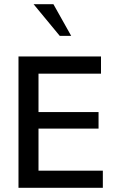

<svg xmlns="http://www.w3.org/2000/svg" viewBox="-20 -898 572 918"><path d="M471.7 0V-82H164.1V-283.2H451.2V-362.3H164.1V-545.9H462.9V-627.9H68.4V0ZM265.6 -726.6 140.6 -877.9H235.4L320.3 -726.6Z"/></svg>

Font: Namkio Khamti Book
Style: Regular
Weight: 500
Designer: Debbi Hosken
Foundry: SIL International
Version: Version 3.917